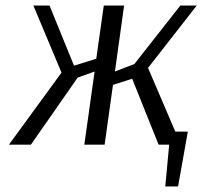

<svg xmlns="http://www.w3.org/2000/svg" viewBox="-20 -520 727 690"><path d="M512 -276 610 -47H655L620 150H574L588 0H550L455 -237L386 -215L356 0H283L320 -263L259 -241L91 0H12L201 -259L100 -500H158L246 -284L326 -309L353 -500H426L393 -263L463 -290L628 -500H687Z"/></svg>

Font: Arsenal
Style: Italic
Weight: 400
Italic angle: -9.10001°
Designer: Andrij Shevchenko
Foundry: Stairsfor
Version: Version 2.001;PS 002.001;hotconv 1.0.88;makeotf.lib2.5.64775